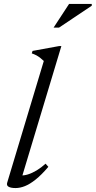

<svg xmlns="http://www.w3.org/2000/svg" viewBox="-20 -943 485 973"><path d="M202 -634Q193 -642.5 184.5 -649.2Q176 -656 165.8 -661.8Q155.5 -667.5 141 -672.5L145 -685L279.5 -709.5H291L89.5 -40.5L83.5 -54.5Q100 -52.5 121.2 -59Q142.5 -65.5 165.8 -79.5Q189 -93.5 211 -113.5L225 -97.5Q190 -56.5 160.5 -33Q131 -9.5 106.2 0.2Q81.5 10 59 10Q35.5 10 23.8 3.5Q12 -3 16.5 -17.5ZM251.5 -803 330 -923H445V-914L279 -803Z"/></svg>

Font: Newsreader 18pt
Style: Italic
Weight: 400
Italic angle: -17°
Version: Version 1.003